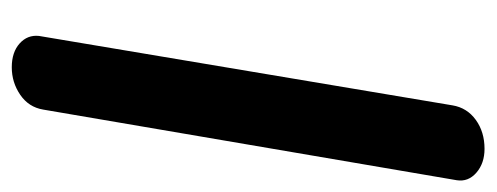

<svg xmlns="http://www.w3.org/2000/svg" viewBox="-272 -560 823 318"><g transform="rotate(90 139.0 -400.5)"><path d="M39 -54 154 -739Q158 -763 178 -777.5Q198 -792 226 -792Q250 -792 265.5 -778.5Q281 -765 278 -746L161 -61Q157 -37 136.5 -23Q116 -9 91 -9Q66 -9 51.5 -22Q37 -35 39 -54Z"/></g></svg>

Font: Mali SemiBold
Style: Italic
Weight: 600
Italic angle: -10°
Version: Version 1.000; ttfautohint (v1.6)